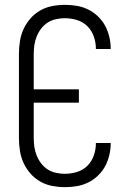

<svg xmlns="http://www.w3.org/2000/svg" viewBox="-20 -763 540 791"><path d="M247 8Q221 8 195 3Q169 -2 146 -15Q123 -28 105.5 -48Q88 -68 77 -92Q66 -116 62 -142.5Q58 -169 58 -195V-540Q58 -566 62 -592.5Q66 -619 77 -643Q88 -667 105.5 -687Q123 -707 146 -720Q169 -733 195 -738Q221 -743 247 -743Q272 -743 296 -739Q320 -735 342 -724.5Q364 -714 382.5 -696.5Q401 -679 412.5 -658Q424 -637 430 -612.5Q436 -588 436 -564V-561H375V-563Q375 -588 366.5 -612.5Q358 -637 340 -655Q322 -673 297 -680.5Q272 -688 247 -688Q229 -688 210.5 -684Q192 -680 176.5 -670Q161 -660 149.5 -645Q138 -630 131 -612.5Q124 -595 121.5 -577Q119 -559 119 -540V-395H305V-340H119V-195Q119 -176 121.5 -158Q124 -140 131 -122.5Q138 -105 149.5 -90Q161 -75 176.5 -65Q192 -55 210.5 -51Q229 -47 247 -47Q272 -47 297 -54.5Q322 -62 340 -80Q358 -98 366.5 -122.5Q375 -147 375 -172V-174H436V-171Q436 -147 430 -122.5Q424 -98 412.5 -77Q401 -56 382.5 -38.5Q364 -21 342 -10.5Q320 0 296 4Q272 8 247 8Z"/></svg>

Font: Iosevka Curly Light
Style: Regular
Weight: 300
Monospace: yes
Designer: Belleve Invis
Foundry: Belleve Invis
Version: Version 22.1.2; ttfautohint (v1.8.4)